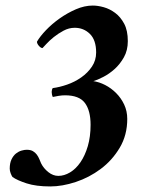

<svg xmlns="http://www.w3.org/2000/svg" viewBox="-20 -666 522 691"><path d="M314 -646Q284 -646 253 -632.5Q222 -619 194.5 -599.5Q167 -580 145.5 -557.5Q124 -535 113 -516Q113 -509 120 -501Q127 -493 133 -493Q136 -496 147 -508Q158 -520 173.5 -532.5Q189 -545 208.5 -555.5Q228 -566 249 -566Q281 -566 303.5 -544Q326 -522 326 -477Q326 -449 311 -426.5Q296 -404 272.5 -387.5Q249 -371 221.5 -361.5Q194 -352 170 -349Q168 -347 167 -342.5Q166 -338 166 -335Q166 -331 167 -326Q168 -321 170 -317Q179 -319 191 -321Q203 -323 214 -323Q265 -323 285.5 -295.5Q306 -268 306 -217Q306 -174 296 -140Q286 -106 269.5 -82Q253 -58 232 -45.5Q211 -33 190 -33Q171 -33 154 -46.5Q137 -60 128 -78Q125 -85 121.5 -93.5Q118 -102 112.5 -109.5Q107 -117 98.5 -122Q90 -127 76 -127Q68 -127 57.5 -124Q47 -121 37.5 -113.5Q28 -106 21.5 -92.5Q15 -79 15 -59Q15 -51 18.5 -42Q22 -33 25 -29Q42 -17 76 -6Q110 5 161 5Q204 5 252.5 -11Q301 -27 342.5 -58Q384 -89 411 -134.5Q438 -180 438 -238Q438 -266 427 -289.5Q416 -313 398 -331Q380 -349 358.5 -360Q337 -371 316 -374Q330 -378 351.5 -389Q373 -400 392.5 -417.5Q412 -435 426 -460Q440 -485 440 -518Q440 -556 427 -580.5Q414 -605 394.5 -619.5Q375 -634 353.5 -640Q332 -646 314 -646Z"/></svg>

Font: Vermiglione
Style: Italic
Weight: 400
Italic angle: -11°
Version: Version 1.105